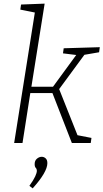

<svg xmlns="http://www.w3.org/2000/svg" viewBox="-20 -788 570 1058"><path d="M58 0 172 -719 92 -735 96 -763 226 -768 153 -310H272L400 -485L327 -494L331 -522L530 -528L526 -500L445 -486L306 -297L407 -43L484 -28L480 0H376L269 -275H147L104 0ZM160 250 142 236Q165 204 174 184Q183 164 183 154Q183 143 177 137Q171 131 171 116Q171 97 183.5 86.5Q196 76 210 76Q222 76 231.5 84.5Q241 93 241 111Q241 160 160 250Z"/></svg>

Font: Bitter Light
Style: Italic
Weight: 300
Italic angle: -9°
Designer: Sol Matas, and Bitter project Authors
Foundry: Sol Matas
Version: Version 2.001